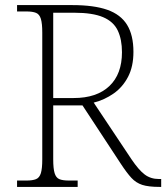

<svg xmlns="http://www.w3.org/2000/svg" viewBox="-20 -734 653 754"><path d="M47 0V-25H84Q108 -25 121.5 -30.5Q135 -36 140.5 -54Q146 -72 146 -108V-606Q146 -642 140.5 -660Q135 -678 121.5 -683.5Q108 -689 84 -689H47V-714H264Q349 -714 401.5 -695.5Q454 -677 479 -636.5Q504 -596 504 -530Q504 -473 483 -432.5Q462 -392 426.5 -367Q391 -342 348 -331L496 -109Q525 -66 548.5 -48.5Q572 -31 604 -31H613V0H607Q563 0 538.5 -8Q514 -16 496 -35.5Q478 -55 455 -90L304 -320H189V-108Q189 -72 194.5 -54Q200 -36 213 -30.5Q226 -25 251 -25H285V0ZM269 -349Q360 -349 409.5 -396Q459 -443 459 -529Q459 -579 442.5 -614Q426 -649 385 -666.5Q344 -684 272 -684H189V-349Z"/></svg>

Font: Noto Serif Hentaigana ExtraLight
Style: Regular
Weight: 200
Designer: Kazuhiro Yamada
Foundry: nipponia
Version: Version 1.000